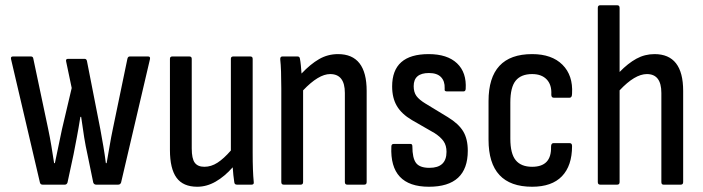

<svg xmlns="http://www.w3.org/2000/svg" viewBox="-20 -703 2675 731"><path d="M142 0Q134 0 132 -8L22 -478Q20 -488 29 -488H98Q106 -488 107 -479L163 -214Q170 -181 175.5 -148Q181 -115 186 -82H189Q196 -114 202.5 -146.5Q209 -179 216 -211L253 -368L232 -468Q229 -479 239 -479H302Q309 -479 311 -471L362 -211Q368 -178 373.5 -146Q379 -114 383 -82H386Q392 -115 397.5 -148Q403 -181 410 -214L465 -479Q467 -488 474 -488H544Q553 -488 551 -478L441 -8Q438 0 430 0H346Q338 0 335 -8L313 -115Q306 -146 300.5 -180Q295 -214 289 -258H286Q279 -214 272.5 -180Q266 -146 260 -115L237 -8Q234 0 227 0Z M731 8Q677 8 652 -26.5Q627 -61 627 -132V-479Q627 -488 636 -488H701Q710 -488 710 -479V-138Q710 -99 721.5 -83.5Q733 -68 758 -68Q784 -68 808 -83.5Q832 -99 859 -130V-479Q859 -488 868 -488H933Q942 -488 942 -479V-122Q942 -85 943 -58Q944 -31 946 -11Q948 0 938 0H882Q873 0 872 -9Q868 -35 866 -66Q835 -31 801 -11.5Q767 8 731 8Z M1060 0Q1051 0 1051 -10V-366Q1051 -402 1050 -430.5Q1049 -459 1047 -476Q1046 -488 1055 -488H1113Q1121 -488 1122 -479Q1124 -469 1125.5 -453.5Q1127 -438 1128 -423Q1162 -459 1195 -478Q1228 -497 1267 -497Q1376 -497 1376 -357V-10Q1376 0 1367 0H1302Q1293 0 1293 -10V-349Q1293 -421 1237 -421Q1193 -421 1134 -359V-10Q1134 0 1125 0Z M1613 8Q1463 8 1470 -145Q1470 -155 1479 -155H1543Q1550 -155 1550 -146Q1550 -101 1564 -82.5Q1578 -64 1615 -64Q1680 -64 1680 -125Q1680 -149 1669 -165Q1658 -181 1635 -196L1548 -246Q1509 -269 1491 -299.5Q1473 -330 1473 -374Q1473 -497 1612 -497Q1683 -497 1720 -462Q1757 -427 1753 -364Q1752 -355 1745 -355H1681Q1677 -355 1674.5 -357Q1672 -359 1673 -367Q1674 -394 1659 -409.5Q1644 -425 1613 -425Q1555 -425 1555 -375Q1555 -352 1565.5 -337.5Q1576 -323 1601 -308L1685 -257Q1726 -232 1743.5 -203Q1761 -174 1761 -129Q1761 8 1613 8Z M2006 8Q1840 8 1840 -171V-318Q1840 -497 2006 -497Q2081 -497 2121.5 -456.5Q2162 -416 2158 -347Q2158 -331 2149 -331H2088Q2079 -331 2079 -343Q2081 -380 2061.5 -400.5Q2042 -421 2006 -421Q1964 -421 1943.5 -396Q1923 -371 1923 -313V-175Q1923 -118 1943.5 -93Q1964 -68 2006 -68Q2080 -68 2078 -144Q2078 -158 2087 -158H2149Q2158 -158 2158 -147Q2158 -72 2119.5 -32Q2081 8 2006 8Z M2265 0Q2256 0 2256 -10V-673Q2256 -683 2265 -683H2330Q2339 -683 2339 -673V-429Q2371 -462 2403 -479.5Q2435 -497 2472 -497Q2581 -497 2581 -357V-10Q2581 0 2572 0H2506Q2498 0 2498 -10V-349Q2498 -421 2443 -421Q2397 -421 2339 -359V-10Q2339 0 2330 0Z"/></svg>

Font: Sofia Sans Condensed Medium
Style: Regular
Weight: 500
Designer: Botio Nikoltchev, Ani Petrova
Foundry: lettersoup
Version: Version 4.101; ttfautohint (v1.8.4.7-5d5b)